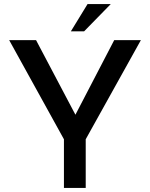

<svg xmlns="http://www.w3.org/2000/svg" viewBox="-20 -923 738 943"><path d="M294 -239 25 -726H157L366 -330L334 -328L541 -726H672L401 -239V0H294ZM524 -903 393 -769H328L410 -903Z"/></svg>

Font: Josefin Sans Medium
Style: Regular
Weight: 500
Designer: Santiago Orozco
Foundry: Typemade
Version: Version 2.001